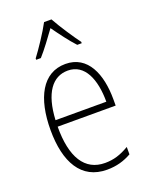

<svg xmlns="http://www.w3.org/2000/svg" viewBox="-145 -841 725 927"><g transform="rotate(-20 217.5 -377.0)"><path d="M237 -764H199C176 -720 129 -650 101 -613V-606H125C154 -638 191 -689 218 -726C246 -687 281 -639 312 -606H335V-613C313 -642 262 -718 237 -764ZM226 -539C108 -539 50 -427 50 -263C50 -98 110 10 242 10C291 10 331 -2 368 -23V-61C324 -35 288 -24 244 -24C140 -24 87 -110 88 -267H386V-300C386 -428 341 -539 226 -539ZM226 -505C313 -505 350 -415 350 -300H89C96 -437 147 -505 226 -505Z"/></g></svg>

Font: Noto Sans Ethiopic Condensed ExtraLight
Style: Regular
Weight: 200
Width: 3
Designer: Monotype Design Team
Foundry: Monotype Imaging Inc.
Version: Version 2.102